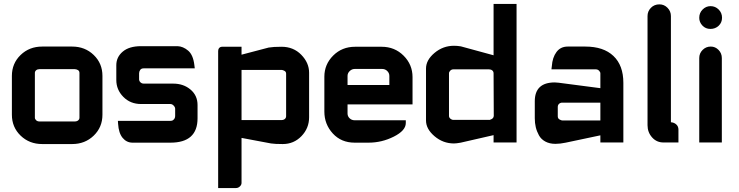

<svg xmlns="http://www.w3.org/2000/svg" viewBox="-20 -720 3729 969"><path d="M344 -485Q409 -485 453 -442.5Q497 -400 497 -337V-141Q497 -78 453 -35.5Q409 7 344 7H193Q128 7 84 -35.5Q40 -78 40 -141V-337Q40 -400 84 -442.5Q128 -485 193 -485ZM357 -371H179Q169 -371 162.5 -365.5Q156 -360 156 -352V-126Q156 -119 162.5 -113Q169 -107 179 -107H357Q368 -107 374.5 -112.5Q381 -118 381 -126V-352Q381 -362 373 -366.5Q365 -371 357 -371Z M682 -350V-318Q682 -316 683.5 -312Q685 -308 690.5 -303Q696 -298 705 -298H854Q906 -298 941.5 -268Q977 -238 977 -190V-123Q977 0 840 0H649Q619 0 599 -24Q579 -48 576 -95L575 -110H840Q843 -110 848 -111Q853 -112 858.5 -118.5Q864 -125 864 -136V-171Q864 -179 856.5 -187Q849 -195 840 -195H692Q638 -195 602.5 -231Q567 -267 567 -316V-391Q567 -432 599.5 -459.5Q632 -487 692 -487H876Q904 -486 929.5 -464.5Q955 -443 961 -391L963 -375H705Q693 -375 687.5 -367Q682 -359 682 -350Z M1400 -114Q1411 -114 1417.5 -119.5Q1424 -125 1424 -134V-348Q1424 -358 1415.5 -362.5Q1407 -367 1402 -367H1199V-114ZM1101 -484H1199V-444L1336 -480Q1359 -484 1401 -484Q1461 -484 1500.5 -443.5Q1540 -403 1540 -353V-128Q1540 -73 1501.5 -33Q1463 7 1407 7Q1367 7 1348 4L1199 -24V203Q1199 213 1190.5 221Q1182 229 1171 229H1081V-463Q1081 -472 1086.5 -478Q1092 -484 1101 -484Z M1770 -113H2028V-99Q2028 -61 1967.5 -30.5Q1907 0 1840 0H1770Q1702 0 1659.5 -46.5Q1617 -93 1617 -157V-333Q1617 -395 1661.5 -439.5Q1706 -484 1772 -484H1906Q1972 -484 2017 -439Q2062 -394 2062 -331V-193H1734V-147Q1734 -133 1744.5 -123Q1755 -113 1770 -113ZM1734 -337V-291H1945V-337Q1945 -351 1934.5 -361.5Q1924 -372 1909 -372H1770Q1756 -372 1745 -361.5Q1734 -351 1734 -337Z M2268 -370H2448Q2458 -370 2464.5 -364.5Q2471 -359 2471 -350L2472 -135Q2471 -121 2454 -116Q2453 -115 2453 -115Q2452 -115 2450 -115H2448H2268Q2260 -115 2253 -121Q2246 -127 2246 -135V-350Q2246 -357 2252.5 -363.5Q2259 -370 2268 -370ZM2471 -700V-441L2306 -486Q2288 -489 2271 -489Q2216 -489 2173 -453Q2130 -417 2130 -374V-112Q2130 -69 2173 -32.5Q2216 4 2271 4Q2283 4 2305 0L2471 -38V-1H2587V-700ZM2454 -116Q2454 -116 2454 -116Q2454 -116 2454 -116ZM2454 -116Q2454 -116 2454 -116Q2454 -116 2454 -116ZM2454 -116Q2454 -116 2454 -116Q2454 -116 2454 -116Z M2818 -202Q2808 -202 2801.5 -196Q2795 -190 2795 -180V-133Q2795 -122 2804 -117Q2813 -112 2818 -112H3010V-202ZM2934 -485Q3026 -485 3076 -437.5Q3126 -390 3126 -302V-1H3010V-37L2835 0Q2807 6 2783 6Q2754 6 2732.5 -5.5Q2711 -17 2700 -37Q2689 -57 2684 -78Q2679 -99 2679 -123V-209Q2679 -304 2780 -304Q2792 -304 2834 -298L3010 -275V-350Q3010 -356 3003.5 -363Q2997 -370 2987 -370H2763L2765 -386Q2768 -430 2788.5 -457.5Q2809 -485 2845 -485Z M3248 -88Q3248 -88 3248 -639Q3248 -663 3265 -680.5Q3282 -698 3308 -698Q3332 -698 3349 -680.5Q3366 -663 3366 -639V-103Q3382 -102 3393 -92Q3404 -82 3404 -66V-1H3331Q3295 0 3271.5 -26Q3248 -52 3248 -88Z M3623 -427V-1H3509V-427Q3509 -451 3526 -468Q3543 -485 3567 -485Q3590 -485 3606.5 -468Q3623 -451 3623 -427ZM3509 -630Q3509 -655 3526 -672Q3543 -689 3566 -689Q3590 -689 3607 -672Q3624 -655 3624 -630.5Q3624 -606 3607 -590Q3590 -574 3565.5 -574Q3541 -574 3525 -591Q3509 -608 3509 -630Z"/></svg>

Font: FifthLeg
Style: Bold
Weight: 700
Designer: Jakub Steiner
Version: Version 1.0